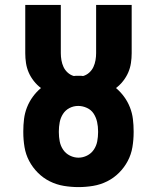

<svg xmlns="http://www.w3.org/2000/svg" viewBox="-20 -755 640 783"><path d="M300 8Q270 8 240 3Q210 -2 183 -15.5Q156 -29 134.5 -50.5Q113 -72 99 -98.5Q85 -125 80 -155Q75 -185 75 -215V-220Q75 -245 78 -269.5Q81 -294 90 -317Q99 -340 113.5 -360Q128 -380 147 -396Q131 -408 118 -424.5Q105 -441 97 -459.5Q89 -478 86 -498Q83 -518 83 -538V-735H228V-538Q228 -524 230.5 -509.5Q233 -495 239 -482Q245 -469 256 -459Q267 -449 281 -445Q286 -446 290.5 -446Q295 -446 300 -446Q305 -446 309.5 -446Q314 -446 319 -445Q333 -449 344 -459Q355 -469 361 -482Q367 -495 369.5 -509.5Q372 -524 372 -538V-735H517V-538Q517 -518 514 -498Q511 -478 503 -459.5Q495 -441 482 -424.5Q469 -408 453 -396Q472 -380 486.5 -360Q501 -340 510 -317Q519 -294 522 -269.5Q525 -245 525 -220V-215Q525 -185 520 -155Q515 -125 501 -98.5Q487 -72 465.5 -50.5Q444 -29 417 -15.5Q390 -2 360 3Q330 8 300 8ZM300 -112Q318 -112 335 -120.5Q352 -129 362.5 -144.5Q373 -160 376.5 -178.5Q380 -197 380 -215V-220Q380 -239 376 -257.5Q372 -276 362 -291.5Q352 -307 334.5 -315Q317 -323 299 -323Q280 -323 263.5 -314.5Q247 -306 237 -290.5Q227 -275 223.5 -256.5Q220 -238 220 -220V-215Q220 -197 223.5 -178.5Q227 -160 237.5 -144.5Q248 -129 265 -120.5Q282 -112 300 -112Z"/></svg>

Font: Iosevka Curly Slab HvEx
Style: Regular
Weight: 900
Width: 7
Monospace: yes
Designer: Belleve Invis
Foundry: Belleve Invis
Version: Version 11.1.0; ttfautohint (v1.8.3)